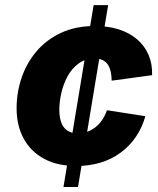

<svg xmlns="http://www.w3.org/2000/svg" viewBox="-20 -748 632 768"><path d="M233.9 0 354.5 -727.5H412.6L292 0ZM285.2 -84Q210.4 -84 157 -112.5Q103.5 -141.1 75 -193.1Q46.4 -245.1 46.4 -314.9Q46.4 -377.4 66.2 -436.3Q85.9 -495.1 125.5 -542Q165 -588.9 223.9 -616.5Q282.7 -644 359.9 -644Q412.6 -644 455.3 -630.4Q498 -616.7 528.3 -590.8Q558.6 -564.9 574.2 -528.6Q589.8 -492.2 588.4 -447.3L426.8 -425.3Q426.3 -445.8 422.6 -462.2Q418.9 -478.5 411.1 -490Q403.3 -501.5 390.4 -507.6Q377.4 -513.7 358.9 -513.7Q321.3 -513.7 294.4 -494.1Q267.6 -474.6 250.5 -443.1Q233.4 -411.6 225.3 -376Q217.3 -340.3 217.3 -308.6Q217.3 -279.3 225.1 -258.1Q232.9 -236.8 249.5 -225.6Q266.1 -214.4 291 -214.4Q310.5 -214.4 328.4 -220.7Q346.2 -227.1 361.6 -239Q377 -251 388.7 -268.3Q400.4 -285.6 407.7 -307.1L561.5 -283.2Q548.3 -236.8 523.2 -200.2Q498 -163.6 462.6 -137.5Q427.2 -111.3 382.6 -97.7Q337.9 -84 285.2 -84Z"/></svg>

Font: Inter 16pt ExtraBold
Style: Italic
Weight: 800
Italic angle: -9.3988°
Version: Version 4.001;git-66647c0bb